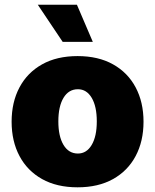

<svg xmlns="http://www.w3.org/2000/svg" viewBox="-20 -793 665 823"><path d="M312.5 9.9Q223.7 9.9 160.5 -25.4Q97.3 -60.7 63.6 -124.1Q29.8 -187.5 29.8 -271.3Q29.8 -355.1 63.6 -418.5Q97.3 -481.9 160.5 -517.2Q223.7 -552.6 312.5 -552.6Q401.3 -552.6 464.5 -517.2Q527.7 -481.9 561.4 -418.5Q595.2 -355.1 595.2 -271.3Q595.2 -187.5 561.4 -124.1Q527.7 -60.7 464.5 -25.4Q401.3 9.9 312.5 9.9ZM313.9 -134.9Q351.2 -134.9 373 -171.7Q394.9 -208.5 394.9 -272.7Q394.9 -337 373 -373.8Q351.2 -410.5 313.9 -410.5Q274.5 -410.5 252.3 -373.8Q230.1 -337 230.1 -272.7Q230.1 -208.5 252.3 -171.7Q274.5 -134.9 313.9 -134.9ZM377.8 -613.6H248.6L142 -772.7H309.7Z"/></svg>

Font: Inter UI Black
Style: Regular
Weight: 900
Designer: Rasmus Andersson
Foundry: rsms
Version: 3.2;8d6f07862